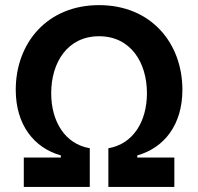

<svg xmlns="http://www.w3.org/2000/svg" viewBox="-20 -736 780 756"><path d="M73.7 0H333.5V-152.3C235.8 -168.9 181.6 -257.8 181.6 -369.1C181.6 -489.7 245.6 -593.3 370.1 -593.3C494.6 -593.3 558.6 -489.7 558.6 -369.1C558.6 -257.8 504.4 -168.9 406.7 -152.3V0H666.5V-115.7H520.5V-124C626.5 -153.8 698.2 -244.6 698.2 -382.3C698.2 -566.4 574.7 -715.8 370.1 -715.8C165.5 -715.8 42 -566.4 42 -382.3C42 -244.6 113.8 -153.8 219.7 -124V-115.7H73.7Z"/></svg>

Font: Faust Sans Bold
Style: Regular
Weight: 700
Designer: Andreas Faust
Version: Version 1.003;Glyphs 3.1.2 (3151)